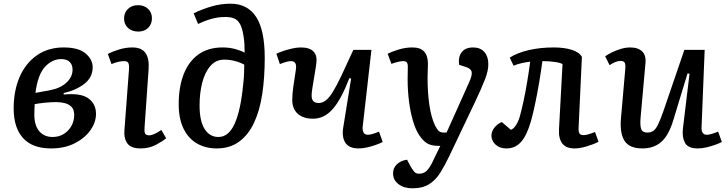

<svg xmlns="http://www.w3.org/2000/svg" viewBox="-20 -790 3942 1040"><path d="M256 14Q156 14 105 -42Q54 -98 54 -203Q54 -299 86.5 -373.5Q119 -448 180 -490.5Q241 -533 325 -533Q405 -533 443.5 -500.5Q482 -468 482 -426Q482 -371 437 -336Q392 -301 325 -286V-278Q418 -287 459 -257Q500 -227 500 -173Q500 -128 470 -85Q440 -42 385 -14Q330 14 256 14ZM172 -287 250 -301Q307 -312 340 -342.5Q373 -373 373 -413Q373 -439 357.5 -454.5Q342 -470 312 -470Q263 -470 224 -428.5Q185 -387 172 -287ZM265 -48Q300 -48 326.5 -65Q353 -82 367.5 -109Q382 -136 382 -167Q382 -196 367.5 -211Q353 -226 330.5 -231.5Q308 -237 284 -237Q255 -237 222 -233.5Q189 -230 168 -226Q167 -211 166.5 -196.5Q166 -182 166 -168Q166 -111 192.5 -79.5Q219 -48 265 -48Z M652 -690Q652 -721 673 -741.5Q694 -762 728 -762Q761 -762 782 -742Q803 -722 803 -691Q803 -659 782.5 -639Q762 -619 729 -619Q695 -619 673.5 -638.5Q652 -658 652 -690ZM679 -418Q680 -441 674.5 -450Q669 -459 652 -459Q639 -459 622.5 -455.5Q606 -452 584 -443L564 -498Q585 -509 622 -521Q659 -533 697 -533Q747 -533 768 -503Q789 -473 785 -416L763 -100Q761 -78 765.5 -67.5Q770 -57 788 -57Q812 -57 854 -86L880 -41Q861 -25 824.5 -5.5Q788 14 741 14Q688 14 669 -14.5Q650 -43 654 -85Z M1029 -718Q1074 -740 1125 -755Q1176 -770 1229 -770Q1320 -770 1367 -699Q1414 -628 1414 -476Q1414 -370 1400.5 -280.5Q1387 -191 1356 -125Q1325 -59 1275 -22.5Q1225 14 1153 14Q1094 14 1047.5 -12.5Q1001 -39 974.5 -92.5Q948 -146 948 -226Q948 -318 974.5 -387Q1001 -456 1054 -494.5Q1107 -533 1186 -533Q1222 -533 1253.5 -524.5Q1285 -516 1305 -505Q1305 -528 1304 -549Q1303 -570 1300 -589Q1293 -637 1280 -660Q1267 -683 1247.5 -690.5Q1228 -698 1201 -698Q1162 -698 1126 -688Q1090 -678 1053 -660ZM1163 -48Q1219 -48 1251.5 -121Q1284 -194 1297 -331Q1301 -363 1302 -392Q1303 -421 1303 -440Q1251 -467 1194 -467Q1150 -467 1120 -433Q1090 -399 1075.5 -342.5Q1061 -286 1061 -219Q1061 -134 1088.5 -91Q1116 -48 1163 -48Z M1477 -499Q1489 -505 1512 -513Q1535 -521 1561 -527Q1587 -533 1609 -533Q1656 -533 1677 -512Q1698 -491 1694 -454Q1693 -440 1689 -416Q1685 -392 1680.5 -364.5Q1676 -337 1672 -312.5Q1668 -288 1668 -274Q1667 -232 1706 -232Q1726 -232 1744.5 -246Q1763 -260 1783 -292.5Q1803 -325 1829.5 -380.5Q1856 -436 1894 -520H1992L1944 -99Q1943 -60 1973 -60Q1992 -60 2033 -77L2053 -21Q2040 -14 2018 -6Q1996 2 1971 8Q1946 14 1923 14Q1871 14 1851 -16.5Q1831 -47 1839 -98L1882 -365L1872 -366Q1828 -251 1782 -199Q1736 -147 1676 -147Q1622 -147 1592.5 -174Q1563 -201 1563 -249Q1563 -278 1569 -322Q1575 -366 1583 -415Q1586 -440 1578.5 -449.5Q1571 -459 1555 -459Q1537 -459 1496 -443Z M2413 57Q2390 105 2365.5 144.5Q2341 184 2305.5 207Q2270 230 2213 230Q2168 230 2138.5 207.5Q2109 185 2109 149Q2109 120 2129.5 100Q2150 80 2185 75L2201 106Q2216 132 2225 141.5Q2234 151 2251 151Q2275 151 2292.5 134Q2310 117 2330 72L2365 0H2353Q2317 0 2294 -13.5Q2271 -27 2250 -59Q2231 -88 2217 -135Q2203 -182 2195.5 -240.5Q2188 -299 2188 -361Q2188 -377 2188.5 -395.5Q2189 -414 2189 -429Q2189 -447 2182.5 -453Q2176 -459 2163 -459Q2151 -459 2132 -454Q2113 -449 2100 -444L2080 -499Q2099 -509 2137 -521Q2175 -533 2214 -533Q2258 -533 2278 -510Q2298 -487 2298 -444Q2298 -427 2297 -409.5Q2296 -392 2296 -369Q2296 -287 2306 -220Q2316 -153 2337 -109Q2349 -86 2358.5 -79Q2368 -72 2382 -72H2399L2521 -344Q2538 -381 2535 -399.5Q2532 -418 2504 -427L2467 -439Q2461 -482 2481 -507.5Q2501 -533 2543 -533Q2582 -533 2603.5 -508.5Q2625 -484 2625 -444Q2626 -410 2608 -362.5Q2590 -315 2551 -233Z M2741 -478Q2782 -504 2843.5 -518.5Q2905 -533 2980 -533Q3037 -533 3077.5 -520Q3118 -507 3132 -482L3114 -97Q3113 -77 3118.5 -67.5Q3124 -58 3141 -58Q3160 -58 3203 -75L3222 -22Q3195 -8 3157.5 3Q3120 14 3092 14Q3002 14 3008 -92L3027 -442Q3020 -449 2988.5 -454Q2957 -459 2918 -459Q2911 -406 2901 -346.5Q2891 -287 2879.5 -232Q2868 -177 2857 -137Q2835 -59 2803.5 -22.5Q2772 14 2723 14Q2687 14 2664.5 -6.5Q2642 -27 2642 -55Q2642 -78 2657.5 -98Q2673 -118 2698 -129L2747 -87Q2763 -92 2777 -115.5Q2791 -139 2798 -168Q2805 -193 2815.5 -241Q2826 -289 2835.5 -346.5Q2845 -404 2852 -456Q2832 -454 2805.5 -448Q2779 -442 2762 -434Z M3258 -485Q3272 -495 3295 -506.5Q3318 -518 3344 -525.5Q3370 -533 3393 -533Q3437 -533 3459 -511Q3481 -489 3476 -445L3450 -155Q3446 -111 3453 -91.5Q3460 -72 3487 -72Q3505 -72 3518.5 -81Q3532 -90 3544 -114.5Q3556 -139 3572 -184L3687 -520H3797L3780 -99Q3779 -60 3809 -60Q3828 -60 3870 -77L3890 -21Q3877 -14 3855 -6Q3833 2 3807.5 8Q3782 14 3760 14Q3707 14 3690.5 -16Q3674 -46 3679 -92L3715 -391L3704 -392L3627 -139Q3602 -56 3561.5 -21Q3521 14 3460 14Q3388 14 3362 -28.5Q3336 -71 3344 -154L3367 -418Q3369 -442 3363.5 -451Q3358 -460 3341 -460Q3316 -460 3282 -437Z"/></svg>

Font: Literata 7pt Medium
Style: Italic
Weight: 500
Italic angle: -2°
Designer: Latin by Veronika Burian and Jose Scaglione. Greek by Irene Vlachou. Cyrillic by Vera Evstafieva
Foundry: TypeTogether
Version: Version 3.002